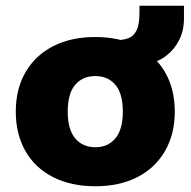

<svg xmlns="http://www.w3.org/2000/svg" viewBox="-20 -638 664 669"><path d="M312 11Q228 11 165.5 -20.5Q103 -52 69 -111Q35 -170 35 -249Q35 -329 69.5 -387.5Q104 -446 166 -477.5Q228 -509 312 -509Q396 -509 458 -477.5Q520 -446 554.5 -387.5Q589 -329 589 -249Q589 -170 554.5 -111Q520 -52 458 -20.5Q396 11 312 11ZM312 -125Q356 -125 382 -156Q408 -187 408 -249Q408 -312 382 -342.5Q356 -373 312 -373Q268 -373 242 -342.5Q216 -312 216 -249Q216 -187 242 -156Q268 -125 312 -125ZM492 -416 383 -483V-498Q409 -498 427.5 -505Q446 -512 456 -532.5Q466 -553 466 -594V-618H621V-573Q621 -532 604.5 -499Q588 -466 559 -443.5Q530 -421 492 -416Z"/></svg>

Font: Nunito Sans 10pt Black
Style: Regular
Weight: 900
Designer: Vernon Adams
Foundry: Vernon Adams
Version: Version 3.101;gftools[0.9.27]